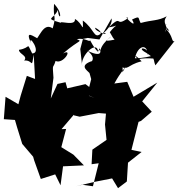

<svg xmlns="http://www.w3.org/2000/svg" viewBox="-23 -990 931 1002"><path d="M473 -513 423 -551 328 -529 319 -561 277 -552 242 -476 256 -584C250 -667 253 -625 267 -672C307 -652 361 -741 306 -711C399 -790 407 -770 378 -786C424 -794 444 -767 447 -780C486 -707 491 -728 490 -711C490 -793 391 -697 406 -643L396 -734L410 -787L435 -792L496 -784L559 -894C569 -853 498 -800 517 -821C562 -798 469 -826 474 -844C459 -853 516 -828 500 -812C467 -787 469 -839 409 -883C412 -811 410 -868 368 -891C374 -851 287 -883 295 -871C204 -897 258 -887 279 -938C286 -871 311 -917 259 -970C253 -889 273 -914 252 -842C200 -877 182 -785 152 -772C215 -776 192 -799 189 -781C149 -800 106 -839 139 -764C120 -821 199 -713 145 -711C112 -775 142 -740 76 -730C75 -708 125 -699 103 -674C151 -679 140 -624 153 -705L160 -578L117 -594L85 -491L73 -446L6 -485L-3 -368L55 -364L66 -326L93 -239L150 -172L155 -154L190 -56L265 -80L293 -23L306 -122L415 -127L360 -183L297 -222L322 -317L298 -316L362 -391L363 -388L393 -381L492 -400L530 -397L525 -340L533 -260L459 -209L455 -133L492 -138L462 -18L405 -26L374 -18L471 -41L562 -59L593 -8L639 -43L645 -141L716 -197L677 -205L663 -208L700 -354L713 -359L769 -407L719 -461L798 -559L674 -485L641 -563L565 -553C575 -540 571 -566 633 -642C592 -568 646 -661 588 -649C655 -617 633 -650 716 -670C695 -694 668 -713 696 -681C749 -693 817 -677 815 -685C809 -725 771 -686 681 -686C697 -757 748 -763 748 -702C761 -744 679 -748 739 -715C793 -680 773 -685 788 -649L888 -776C871 -767 882 -803 841 -841C893 -803 818 -867 848 -863C814 -856 866 -859 837 -822C861 -862 818 -864 847 -905C801 -880 772 -887 711 -870C695 -898 711 -909 666 -888C701 -828 610 -918 646 -896C572 -843 621 -920 544 -847C604 -856 587 -871 550 -822C579 -769 567 -793 643 -728C651 -827 617 -761 634 -774C623 -804 548 -771 532 -779C596 -827 512 -776 502 -730C461 -714 508 -727 494 -746C518 -695 476 -704 434 -725C498 -673 424 -654 462 -673C385 -649 432 -623 444 -609L453 -577L432 -495L470 -479L441 -490Z"/></svg>

Font: Hussar Lance
Style: Regular
Weight: 700
Foundry: Cannot Into Space Fonts, PlusOne Fonts
Version: Version 2.27